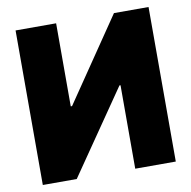

<svg xmlns="http://www.w3.org/2000/svg" viewBox="-79 -786 862 865"><g transform="rotate(-10 352.0 -353.5)"><path d="M233.4 -707V-327.1H239.3L498 -707H656.2V0H470.7V-381.8H465.8L203.1 0H47.9V-707Z"/></g></svg>

Font: Pretendard GOV Black
Style: Regular
Weight: 900
Designer: Base glyphs from Inter by Rasmus Andersson; Hangeul glyphs from Noto Sans CJK(Source Han Sans) by Jang Soo-young and Kan
Foundry: Kil Hyung-jin
Version: Version 1.309